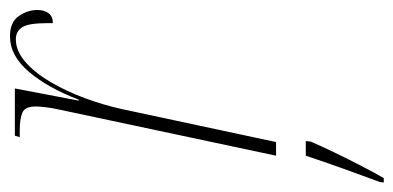

<svg xmlns="http://www.w3.org/2000/svg" viewBox="-250 -360 807 394"><g transform="rotate(-90 154.0 -162.5)"><path d="M126 -442Q130 -460 131.5 -473Q133 -486 133 -493Q133 -515 120.5 -520.5Q108 -526 83 -526H70L73 -536H170L145 -405H147Q171 -468 204 -507Q237 -546 277 -546Q306 -546 318.5 -528Q331 -510 331 -490Q331 -476 324.5 -467Q318 -458 304 -458V-470Q304 -508 295.5 -521Q287 -534 271 -534Q247 -534 224.5 -514.5Q202 -495 183 -462.5Q164 -430 150 -392Q136 -354 128 -318L60 0H32ZM-22 213Q-10 181 5 139Q20 97 32 61H62L61 71Q52 92 38.5 120Q25 148 11 175Q-3 202 -14 221H-23Z"/></g></svg>

Font: Noto Serif Display ExtraCondensed Thin
Style: Italic
Weight: 100
Width: 2
Italic angle: -12°
Designer: Monotype Design Team
Foundry: Monotype Imaging Inc.
Version: Version 2.009